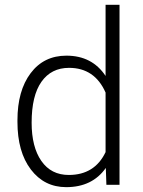

<svg xmlns="http://www.w3.org/2000/svg" viewBox="-20 -770 596 800"><path d="M52.7 -269Q52.7 -392.1 107.7 -465.1Q162.6 -538.1 256.8 -538.1Q363.8 -538.1 419.9 -453.6V-750H478V0H423.3L420.9 -70.3Q364.7 9.8 255.9 9.8Q164.6 9.8 108.6 -63.7Q52.7 -137.2 52.7 -262.2ZM111.8 -258.8Q111.8 -157.7 152.3 -99.4Q192.9 -41 266.6 -41Q374.5 -41 419.9 -136.2V-384.3Q374.5 -487.3 267.6 -487.3Q193.8 -487.3 152.8 -429.4Q111.8 -371.6 111.8 -258.8Z"/></svg>

Font: Roboto Light
Style: Regular
Weight: 300
Designer: Google
Version: Version 2.134; 2016; ttfautohint (v1.6)